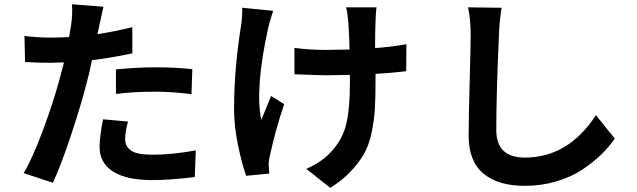

<svg xmlns="http://www.w3.org/2000/svg" viewBox="-20 -827 3040 916"><path d="M533.2 -378.9V-496.1Q642.6 -505.9 722.7 -505.9Q810.5 -505.9 897.5 -497.1L893.6 -377.9Q795.9 -389.6 723.6 -389.6Q618.2 -389.6 533.2 -378.9ZM611.3 -697.3V-572.3Q514.6 -551.8 418.9 -540Q407.2 -480.5 388.7 -413.1Q359.4 -302.7 314.9 -170.4Q270.5 -38.1 232.4 44.9L92.8 -1Q134.8 -71.3 184.1 -203.6Q233.4 -335.9 263.7 -447.3Q264.6 -453.1 272.9 -482.9Q281.2 -512.7 285.2 -529.3Q238.3 -527.3 219.7 -527.3Q169.9 -527.3 99.6 -531.2L96.7 -655.3Q164.1 -647.5 221.7 -647.5Q263.7 -647.5 309.6 -650.4Q319.3 -705.1 319.3 -707Q327.1 -763.7 323.2 -806.6L473.6 -794.9Q470.7 -784.2 453.1 -702.1L445.3 -664.1Q522.5 -675.8 611.3 -697.3ZM471.7 -257.8 590.8 -247.1Q577.1 -197.3 577.1 -164.1Q577.1 -127.9 605.5 -108.4Q633.8 -88.9 708 -88.9Q798.8 -88.9 914.1 -109.4L909.2 17.6Q790 32.2 707 32.2Q583 32.2 519 -8.8Q455.1 -49.8 455.1 -126Q455.1 -174.8 471.7 -257.8Z M1135.7 -790 1283.2 -775.4Q1262.7 -710.9 1259.8 -695.3Q1195.3 -402.3 1226.6 -254.9Q1231.4 -265.6 1248 -307.1Q1264.6 -348.6 1273.4 -369.1L1335.9 -330.1Q1293 -204.1 1268.6 -87.9Q1261.7 -62.5 1261.7 -40L1264.6 1L1154.3 11.7Q1133.8 -45.9 1115.2 -135.7Q1096.7 -225.6 1096.7 -308.6Q1096.7 -495.1 1129.9 -704.1Q1135.7 -738.3 1135.7 -790ZM1918.9 -616.2 1918 -487.3Q1845.7 -478.5 1771.5 -474.6V-433.6Q1771.5 -354.5 1768.1 -302.2Q1764.6 -250 1752.4 -192.4Q1740.2 -134.8 1716.8 -93.3Q1693.4 -51.8 1653.8 -9.8Q1614.3 32.2 1555.7 69.3L1441.4 -21.5Q1514.6 -53.7 1556.6 -99.6Q1611.3 -156.2 1630.4 -229.5Q1649.4 -302.7 1649.4 -433.6V-469.7Q1575.2 -467.8 1538.1 -467.8Q1506.8 -467.8 1384.8 -472.7V-598.6Q1454.1 -588.9 1535.2 -588.9Q1571.3 -588.9 1647.5 -590.8Q1646.5 -658.2 1641.6 -723.6Q1637.7 -769.5 1630.9 -792H1776.4Q1773.4 -777.3 1771.5 -724.6Q1769.5 -679.7 1769.5 -597.7Q1851.6 -603.5 1918.9 -616.2Z M2212.9 -792 2373 -790Q2362.3 -721.7 2360.4 -658.2Q2347.7 -381.8 2347.7 -207Q2347.7 -75.2 2484.4 -75.2Q2690.4 -75.2 2823.2 -277.3L2913.1 -166Q2885.7 -126 2849.1 -90.3Q2812.5 -54.7 2759.8 -19Q2707 16.6 2635.3 38.1Q2563.5 59.6 2483.4 59.6Q2356.4 59.6 2286.1 1Q2215.8 -57.6 2215.8 -179.7Q2215.8 -252 2220.7 -437Q2225.6 -622.1 2225.6 -658.2Q2225.6 -735.4 2212.9 -792Z"/></svg>

Font: Gen Shin Gothic Monospace Bold
Style: Bold
Weight: 700
Designer: [Source Han Sans]
Ryoko NISHIZUKA  (kana & ideographs); Paul D. Hunt (Latin, Greek & Cyrillic); Wenlong ZHANG  (bopomofo
Version: Version 1.002.20150607